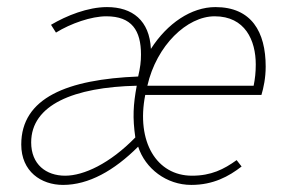

<svg xmlns="http://www.w3.org/2000/svg" viewBox="-20 -510 806 542"><path d="M158 12C230 12 302 -28 370 -96C390 -34 450 12 520 12C582 12 626 -12 662 -40L648 -58C612 -32 576 -14 522 -14C422 -14 364 -110 390 -242H718C724 -262 730 -290 730 -322C730 -420 690 -490 588 -490C520 -490 452 -444 406 -372C402 -452 354 -490 282 -490C228 -490 168 -466 124 -440L138 -418C180 -444 238 -464 280 -464C352 -464 378 -424 378 -356C378 -336 376 -320 370 -294C170 -286 40 -234 40 -102C40 -26 96 12 158 12ZM164 -14C110 -14 68 -46 68 -108C68 -214 188 -264 366 -268C356 -214 354 -178 362 -122C290 -48 216 -14 164 -14ZM396 -268C422 -382 508 -464 586 -464C672 -464 702 -396 702 -328C702 -306 700 -288 696 -268Z"/></svg>

Font: Source Sans Pro ExtraLight
Style: Italic
Weight: 200
Italic angle: -11°
Designer: Paul D. Hunt
Foundry: Adobe Systems Incorporated
Version: Version 3.006;hotconv 1.0.111;makeotfexe 2.5.65597